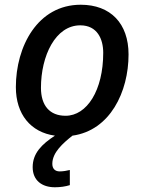

<svg xmlns="http://www.w3.org/2000/svg" viewBox="-20 -567 609 811"><path d="M212 224C234 224 256 221 275 215V151C262 154 248 157 232 157C213 157 201 146 201 125C201 77 246 38 286 6C445 -16 523 -179 523 -337C523 -468 447 -547 321 -547C139 -547 47 -371 47 -199C47 -84 110 -8 212 6C157 42 118 80 118 139C118 195 157 224 212 224ZM257 -78C190 -78 153 -121 153 -196C153 -331 214 -460 319 -460C391 -460 416 -402 416 -344C416 -185 347 -78 257 -78Z"/></svg>

Font: Noto Sans Medium
Style: Italic
Weight: 500
Italic angle: -12°
Designer: Monotype Design Team
Foundry: Monotype Imaging Inc.
Version: Version 2.013